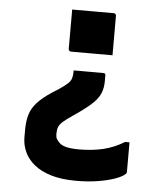

<svg xmlns="http://www.w3.org/2000/svg" viewBox="-52 -593 705 822"><g transform="rotate(5 300.0 -182.5)"><path d="M225 -547Q268 -547 314 -547Q360 -547 403 -547Q407 -547 409 -545.5Q411 -544 412.5 -542Q414 -540 414 -536V-367Q371 -367 325 -367Q279 -367 236 -367Q233 -367 230.5 -368.5Q228 -370 226.5 -372.5Q225 -375 225 -378ZM305 182Q243 182 198 168.5Q153 155 124.5 131.5Q96 108 82.5 78Q69 48 69 16V-15Q69 -52 77 -80.5Q85 -109 107 -133.5Q129 -158 168 -184L201 -205Q223 -220 234.5 -230.5Q246 -241 250 -253Q254 -265 254 -282V-288H380Q384 -288 386.5 -287Q389 -286 390 -284Q391 -282 391 -277V-254Q391 -226 382.5 -204Q374 -182 353 -161Q332 -140 294 -113L268 -95Q240 -76 226.5 -64Q213 -52 208.5 -40.5Q204 -29 204 -11Q204 -2 206 5.5Q208 13 214 18Q223 33 245 40Q267 47 306 47Q362 47 409 36Q456 25 500 -2H519Q519 29 519 60.5Q519 92 519 124Q519 128 518 130Q517 132 515 134Q503 146 472.5 157Q442 168 399 175Q356 182 305 182Z"/></g></svg>

Font: Recursive
Style: Bold
Weight: 700
Version: Version 1.085